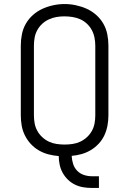

<svg xmlns="http://www.w3.org/2000/svg" viewBox="-20 -766 640 951"><path d="M436 165Q414 165 392.5 161.5Q371 158 351.5 148.5Q332 139 316.5 124Q301 109 290.5 90Q280 71 275.5 49.5Q271 28 271 7Q245 5 220 -1.5Q195 -8 172.5 -21Q150 -34 132.5 -53Q115 -72 103.5 -95Q92 -118 87.5 -143.5Q83 -169 83 -195V-540Q83 -568 88.5 -596Q94 -624 108 -648.5Q122 -673 143.5 -692Q165 -711 190.5 -722.5Q216 -734 244 -740Q272 -746 300 -746Q328 -746 356 -740Q384 -734 409.5 -722.5Q435 -711 456.5 -692Q478 -673 492 -648.5Q506 -624 511.5 -596Q517 -568 517 -540V-195Q517 -170 512.5 -145Q508 -120 497.5 -97Q487 -74 469.5 -55Q452 -36 430.5 -23Q409 -10 384.5 -3Q360 4 335 6Q336 26 342 45.5Q348 65 362 79.5Q376 94 395.5 100.5Q415 107 436 107H470V165ZM300 -50Q320 -50 340 -53Q360 -56 378 -64.5Q396 -73 411 -87Q426 -101 435.5 -118.5Q445 -136 448.5 -155.5Q452 -175 452 -195V-540Q452 -560 448 -580Q444 -600 434.5 -617.5Q425 -635 410 -649Q395 -663 376.5 -671Q358 -679 338 -682Q318 -685 298 -685Q278 -685 258.5 -681.5Q239 -678 221 -669.5Q203 -661 188.5 -647.5Q174 -634 164.5 -616.5Q155 -599 151.5 -579.5Q148 -560 148 -540V-195Q148 -175 151.5 -155.5Q155 -136 164.5 -118.5Q174 -101 189 -87Q204 -73 222 -64.5Q240 -56 260 -53Q280 -50 300 -50Z"/></svg>

Font: Iosevka Curly Light Extended
Style: Regular
Weight: 300
Width: 7
Monospace: yes
Designer: Belleve Invis
Foundry: Belleve Invis
Version: Version 11.1.0; ttfautohint (v1.8.3)